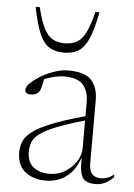

<svg xmlns="http://www.w3.org/2000/svg" viewBox="-50 -709 529 758"><g transform="rotate(5 214.0 -330.0)"><path d="M357 6.5Q320 6.5 306 -12.5Q292 -31.5 293.5 -93.5Q274.5 -39.5 239.8 -14.8Q205 10 160 10Q110.5 10 78.2 -15.2Q46 -40.5 46 -91.5Q46 -115 54.2 -135.5Q62.5 -156 87.8 -175.2Q113 -194.5 162.5 -214.5Q212 -234.5 294 -257V-312.5Q294 -356.5 272 -381.2Q250 -406 196.5 -406Q181 -406 162.2 -402Q143.5 -398 119 -389Q114.5 -368 111 -354.2Q107.5 -340.5 101 -334Q96 -329 87.8 -326.2Q79.5 -323.5 71 -323.5Q48.5 -323.5 48.5 -341Q48.5 -352.5 64.2 -367.8Q80 -383 104.5 -397.5Q129 -412 157.2 -421.5Q185.5 -431 210 -431Q278 -431 303.5 -402Q329 -373 329 -323.5V-74.5Q329 -43.5 341.2 -30.8Q353.5 -18 375 -18Q387.5 -18 399.8 -22Q412 -26 427.5 -37.5V-27Q410 -9 392.8 -1.2Q375.5 6.5 357 6.5ZM83.5 -96Q83.5 -58 107.2 -38Q131 -18 172.5 -18Q205.5 -18 233.2 -34.8Q261 -51.5 277.5 -77.2Q294 -103 294 -129.5V-240Q223 -219.5 180.8 -202.5Q138.5 -185.5 117.5 -169.2Q96.5 -153 90 -135.5Q83.5 -118 83.5 -96ZM187 -536.5Q215.5 -536.5 235.5 -548Q255.5 -559.5 270 -588.5Q284.5 -617.5 297 -670H313.5Q300 -601 283.8 -564.2Q267.5 -527.5 244.2 -513.5Q221 -499.5 187 -499.5Q153 -499.5 129.8 -513.5Q106.5 -527.5 90.2 -564.2Q74 -601 60.5 -670H77Q89.5 -617.5 104 -588.5Q118.5 -559.5 138.5 -548Q158.5 -536.5 187 -536.5Z"/></g></svg>

Font: Newsreader Text ExtraLight
Style: Regular
Weight: 275
Designer: Hugues Gentile
Foundry: Production Type
Version: Version 1.001